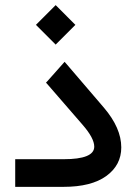

<svg xmlns="http://www.w3.org/2000/svg" viewBox="-20 -726 510 746"><path d="M119.6 -629.4 196.3 -706.1 272.9 -629.4 196.3 -552.7ZM226.6 0H48.8H39.1V-9.8V-97.7V-107.4H48.8H227.1Q346.2 -107.4 346.2 -156.2Q346.2 -189 301.3 -240.7L164.6 -398.4L158.7 -404.8L164.6 -411.1L223.6 -477.5L231 -485.8L238.3 -477.5L383.8 -307.6Q451.2 -228.5 451.2 -153.3Q451.2 -84.5 393.1 -42.2Q335 0 226.6 0Z"/></svg>

Font: Shabnam Medium WOL
Style: Medium-WOL
Weight: 500
Foundry: DejaVu fonts team - Redesigned by Saber Rastikerdar - Based on Vazir font
Version: Version 5.0.0